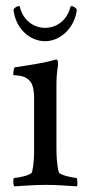

<svg xmlns="http://www.w3.org/2000/svg" viewBox="-20 -624 298 646"><path d="M169.9 -131.8V-333C169.9 -366.2 170.9 -372.1 174.8 -403.3C175.8 -408.2 175.8 -423.8 169.9 -423.8C168.9 -423.8 166 -422.9 165 -422.9C128.9 -412.1 74.2 -404.3 30.3 -397.5C25.4 -396.5 24.4 -374 24.4 -373C24.4 -367.2 59.6 -377 81.1 -350.6C93.8 -336.9 94.7 -305.7 94.7 -297.9V-113.3C94.7 -99.6 93.8 -69.3 87.9 -44.9C85 -34.2 40 -25.4 28.3 -25.4C23.4 -25.4 23.4 -2 28.3 2.9C68.4 1 94.7 -2 134.8 -2C171.9 -2 200.2 1 239.3 2.9C241.2 -2.9 241.2 -25.4 236.3 -25.4C228.5 -25.4 180.7 -34.2 177.7 -44.9C170.9 -71.3 169.9 -99.6 169.9 -131.8ZM131.8 -530.3C90.8 -530.3 56.6 -558.6 46.9 -600.6C46.9 -602.5 44.9 -603.5 43 -603.5C37.1 -603.5 25.4 -595.7 25.4 -590.8C25.4 -589.8 26.4 -585.9 26.4 -584C35.2 -528.3 79.1 -485.4 131.8 -485.4C184.6 -485.4 228.5 -531.2 237.3 -583C237.3 -585 238.3 -589.8 238.3 -590.8C238.3 -595.7 226.6 -603.5 220.7 -603.5C218.8 -603.5 216.8 -602.5 216.8 -600.6C207 -558.6 172.9 -530.3 131.8 -530.3Z"/></svg>

Font: Crimson
Style: Roman
Weight: 400
Version: Version 0.2